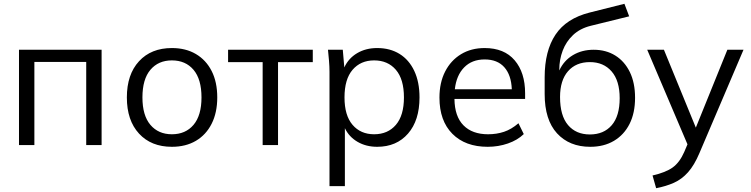

<svg xmlns="http://www.w3.org/2000/svg" viewBox="-20 -764 3952 1011"><path d="M80 0V-502H515V0H434V-438H161V0Z M885 9Q776 9 712 -60.5Q648 -130 648 -251Q648 -372 712 -441.5Q776 -511 885 -511Q958 -511 1011.5 -479.5Q1065 -448 1094.5 -390Q1124 -332 1124 -251Q1124 -171 1094.5 -112.5Q1065 -54 1011.5 -22.5Q958 9 885 9ZM885 -57Q957 -57 999 -106.5Q1041 -156 1041 -251Q1041 -347 999 -396.5Q957 -446 885 -446Q814 -446 772 -396.5Q730 -347 730 -251Q730 -156 772 -106.5Q814 -57 885 -57Z M1363 0V-437H1181V-502H1627V-437H1444V0Z M1715 216V-386Q1715 -414 1712.5 -443.5Q1710 -473 1707 -502H1785L1793 -409Q1815 -457 1860.5 -484Q1906 -511 1966 -511Q2034 -511 2084 -480Q2134 -449 2161.5 -390.5Q2189 -332 2189 -251Q2189 -130 2128.5 -60.5Q2068 9 1966 9Q1908 9 1863 -17Q1818 -43 1796 -89V216ZM1950 -57Q2022 -57 2064.5 -106.5Q2107 -156 2107 -251Q2107 -347 2064.5 -396.5Q2022 -446 1950 -446Q1879 -446 1836.5 -396.5Q1794 -347 1794 -251Q1794 -156 1836.5 -106.5Q1879 -57 1950 -57Z M2548 9Q2430 9 2362 -59.5Q2294 -128 2294 -250Q2294 -329 2324 -387.5Q2354 -446 2407.5 -478.5Q2461 -511 2532 -511Q2635 -511 2690 -446.5Q2745 -382 2745 -273V-243H2373Q2374 -151 2420.5 -104Q2467 -57 2550 -57Q2595 -57 2634 -70Q2673 -83 2710 -115L2738 -58Q2705 -26 2654.5 -8.5Q2604 9 2548 9ZM2532 -451Q2465 -451 2424 -409Q2383 -367 2375 -294H2675Q2672 -369 2635.5 -410Q2599 -451 2532 -451Z M3088 9Q2978 9 2913 -62Q2848 -133 2848 -269V-357Q2848 -496 2905 -581.5Q2962 -667 3085 -698L3268 -744L3293 -678L3090 -628Q3034 -614 2997.5 -579.5Q2961 -545 2943 -497.5Q2925 -450 2925 -397V-393Q2949 -445 2996.5 -473.5Q3044 -502 3106 -502Q3171 -502 3220 -471.5Q3269 -441 3296.5 -384.5Q3324 -328 3324 -249Q3324 -169 3295 -111.5Q3266 -54 3213 -22.5Q3160 9 3088 9ZM3086 -56Q3159 -56 3201 -104.5Q3243 -153 3243 -247Q3243 -339 3200.5 -388Q3158 -437 3086 -437Q3013 -437 2971 -389Q2929 -341 2929 -253Q2929 -155 2971 -105.5Q3013 -56 3086 -56Z M3435 227 3416 160Q3486 144 3522.5 117.5Q3559 91 3583 36L3600 -4L3388 -502H3476L3644 -92L3810 -502H3895L3663 42Q3636 106 3603 143Q3570 180 3528.5 198.5Q3487 217 3435 227Z"/></svg>

Font: Mulish
Style: Regular
Weight: 400
Designer: Vernon Adams
Foundry: Vernon Adams
Version: Version 3.603; ttfautohint (v1.8.3)